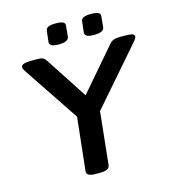

<svg xmlns="http://www.w3.org/2000/svg" viewBox="-125 -969 957 1072"><g transform="rotate(-15 353.5 -433.0)"><path d="M294 2Q241 2 244 -28L277 -334L59 -660Q52 -672 52 -680Q52 -702 112 -702H145Q169 -702 178.5 -696.5Q188 -691 196 -679L354 -437L563 -680Q573 -692 587 -697Q601 -702 625 -702H653Q682 -702 694.5 -697.5Q707 -693 707 -683Q707 -675 695 -660L409 -331L377 -27Q375 -12 362 -5Q349 2 320 2ZM488 -750Q459 -750 446.5 -757Q434 -764 435 -779L442 -840Q443 -855 457 -861.5Q471 -868 501 -868Q530 -868 542.5 -861.5Q555 -855 553 -840L547 -779Q544 -750 488 -750ZM284 -750Q254 -750 242 -757Q230 -764 231 -779L238 -840Q239 -855 253 -861.5Q267 -868 296 -868Q326 -868 338.5 -861.5Q351 -855 349 -840L343 -779Q340 -750 284 -750Z"/></g></svg>

Font: Asap Expanded Expanded SemiBold
Style: Italic
Weight: 600
Width: 7
Italic angle: -6°
Designer: Pablo Cosgaya
Foundry: Omnibus-Type
Version: Version 3.001; ttfautohint (v1.8.4.7-5d5b)